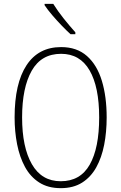

<svg xmlns="http://www.w3.org/2000/svg" viewBox="-20 -969 631 999"><path d="M535 -358Q535 -282 522 -215.5Q509 -149 481 -98.5Q453 -48 407.5 -19Q362 10 296 10Q230 10 184 -19.5Q138 -49 110 -100.5Q82 -152 69 -218.5Q56 -285 56 -358Q56 -535 118 -629.5Q180 -724 298 -724Q380 -724 432.5 -677.5Q485 -631 510 -548.5Q535 -466 535 -358ZM95 -358Q95 -203 146 -114.5Q197 -26 296 -26Q398 -26 447 -112.5Q496 -199 496 -358Q496 -517 446 -603Q396 -689 298 -689Q195 -689 145 -601Q95 -513 95 -358ZM257 -949Q280 -912 311.5 -872.5Q343 -833 372 -801V-791H347Q326 -810 300.5 -836.5Q275 -863 251.5 -890.5Q228 -918 212 -942V-949Z"/></svg>

Font: Noto Sans Gujarati UI Condensed ExtraLight
Style: Regular
Weight: 200
Width: 3
Designer: Jelle Bosma - Monotype Design Team, Universal Thirst
Foundry: Monotype Imaging Inc.
Version: Version 2.106; ttfautohint (v1.8.4.7-5d5b)